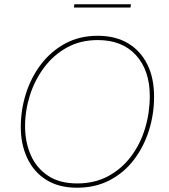

<svg xmlns="http://www.w3.org/2000/svg" viewBox="-20 -870 788 896"><path d="M339 6Q254 6 195.5 -31Q137 -68 107 -132.5Q77 -197 77 -277Q77 -357 101 -433Q125 -509 171.5 -570Q218 -631 284.5 -667Q351 -703 436 -703Q519 -703 577.5 -668Q636 -633 667.5 -569.5Q699 -506 699 -419Q699 -337 675 -261Q651 -185 605 -124.5Q559 -64 492 -29Q425 6 339 6ZM340 -14Q422 -14 485 -48Q548 -82 591.5 -140Q635 -198 657 -271Q679 -344 679 -422Q679 -541 615 -612Q551 -683 436 -683Q355 -683 292 -648Q229 -613 185.5 -554.5Q142 -496 119.5 -425Q97 -354 97 -281Q97 -207 123.5 -146.5Q150 -86 204 -50Q258 -14 340 -14ZM325 -835 327 -850H591L589 -835Z"/></svg>

Font: Hanken Grotesk Thin
Style: Italic
Weight: 250
Italic angle: -8°
Designer: Alfredo Marco Pradil
Foundry: Hanken Design Co.
Version: Version 3.013